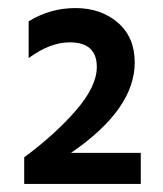

<svg xmlns="http://www.w3.org/2000/svg" viewBox="-20 -848 405 476"><path d="M329 -392H40V-458Q117 -515 168.5 -574.5Q220 -634 220 -682Q220 -743 153 -743Q104 -743 51 -704V-795Q104 -828 167 -828Q230 -828 272 -792Q314 -756 314 -693Q314 -577 156 -469H329Z"/></svg>

Font: Hind Kochi SemiBold
Style: Regular
Weight: 600
Designer: Dhruvi Tolia
Foundry: Indian Type Foundry
Version: Version 0.702;PS 1.0;hotconv 1.0.81;makeotf.lib2.5.63406